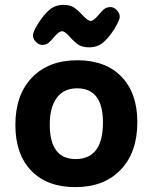

<svg xmlns="http://www.w3.org/2000/svg" viewBox="-20 -757 626 787"><path d="M345 -563Q319 -563 303.5 -572.5Q288 -582 265 -607Q246 -629 234 -629Q223 -629 206 -610Q187 -587 177 -580Q167 -573 153 -573Q139 -573 127 -585.5Q115 -598 115 -612Q115 -627 136 -660Q160 -698 183.5 -717.5Q207 -737 240 -737Q266 -737 282 -727Q298 -717 320 -693Q341 -671 352 -671Q362 -671 379 -690Q398 -713 408 -720.5Q418 -728 433 -728Q447 -728 459 -715Q471 -702 471 -688Q471 -676 450 -640Q426 -602 402.5 -582.5Q379 -563 345 -563ZM289 10Q173 10 108 -57.5Q43 -125 43 -245Q43 -368 111 -439Q179 -510 297 -510Q413 -510 478 -442.5Q543 -375 543 -256Q543 -133 475 -61.5Q407 10 289 10ZM290 -105Q402 -105 402 -255Q402 -395 296 -395Q242 -395 213 -356.5Q184 -318 184 -246Q184 -105 290 -105Z"/></svg>

Font: Solway
Style: Bold
Weight: 700
Designer: Mariya V. Pigoulevskaya
Foundry: The Northern Block Ltd.
Version: Version 1.000;hotconv 1.0.109;makeotfexe 2.5.65596